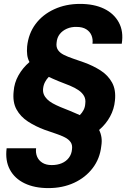

<svg xmlns="http://www.w3.org/2000/svg" viewBox="-20 -732 666 984"><path d="M228 232Q157 232 106 207.5Q55 183 30.5 137Q6 91 14 28H165Q162 51 170 70.5Q178 90 197 102Q216 114 245 114Q274 114 296.5 104.5Q319 95 333 76.5Q347 58 349 33Q352 11 342 -3.5Q332 -18 312.5 -28Q293 -38 266 -47Q239 -56 208 -67Q162 -84 123.5 -109Q85 -134 64.5 -171.5Q44 -209 50 -264Q53 -307 74.5 -345.5Q96 -384 131 -414Q122 -431 119.5 -450.5Q117 -470 119 -494Q126 -560 162 -608.5Q198 -657 257.5 -684.5Q317 -712 390 -712Q462 -712 513 -687.5Q564 -663 589 -617Q614 -571 604 -508H454Q457 -531 449 -550.5Q441 -570 422 -582Q403 -594 373 -594Q346 -595 323 -585Q300 -575 286 -557Q272 -539 270 -513Q267 -491 277 -476Q287 -461 307 -451Q327 -441 353.5 -432Q380 -423 411 -412Q458 -395 496 -370.5Q534 -346 554.5 -308.5Q575 -271 569 -216Q565 -173 544 -134.5Q523 -96 488 -66Q497 -48 500 -27.5Q503 -7 499 17Q492 81 455 129.5Q418 178 359.5 205Q301 232 228 232ZM389 -142Q401 -154 408.5 -168.5Q416 -183 417 -201Q420 -223 411 -239.5Q402 -256 383.5 -269Q365 -282 338.5 -293Q312 -304 280 -316Q266 -322 253 -327.5Q240 -333 230 -338Q219 -327 211 -312Q203 -297 201 -279Q199 -262 204.5 -248.5Q210 -235 221.5 -223.5Q233 -212 250 -202.5Q267 -193 289.5 -183.5Q312 -174 338 -164Q352 -158 365 -152.5Q378 -147 389 -142Z"/></svg>

Font: DM Sans 12pt ExtraBold
Style: Italic
Weight: 800
Italic angle: -10°
Version: Version 4.004;gftools[0.9.30]